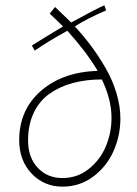

<svg xmlns="http://www.w3.org/2000/svg" viewBox="-20 -698 512 718"><path d="M259.8 -599.1Q304.2 -627.9 377 -659.2L370.1 -678.2Q335.9 -663.1 246.1 -613.8L186 -671.9L166 -647Q169.4 -643.6 186.8 -627.2Q204.1 -610.8 215.8 -599.1Q122.6 -543 99.1 -527.8L109.9 -508.8Q160.6 -543.9 231.9 -583Q303.7 -503.4 345.2 -433.1Q213.9 -428.7 132.8 -357.9Q51.8 -287.1 51.8 -173.8Q51.8 -97.7 98.4 -48.8Q145 0 213.9 0Q278.3 0 328.6 -37.6Q378.9 -75.2 404.5 -132.8Q430.2 -190.4 430.2 -254.9Q430.2 -300.8 415.5 -349.6Q400.9 -398.4 375.2 -442.9Q349.6 -487.3 321.3 -525.4Q293 -563.5 259.8 -599.1ZM213.9 -32.2Q157.2 -32.2 121.1 -70.6Q85 -108.9 85 -172.9Q85 -231.4 106 -275.9Q127 -320.3 164.8 -347.2Q202.6 -374 252 -387.5Q301.3 -400.9 360.8 -400.9Q397 -325.7 397 -257.8Q397 -201.7 376 -151.1Q355 -100.6 312.3 -66.4Q269.5 -32.2 213.9 -32.2Z"/></svg>

Font: Comic Neue Angular Light
Style: Regular
Weight: 300
Designer: Craig Rozynski
Foundry: Craig Rozynski
Version: Version 2.003